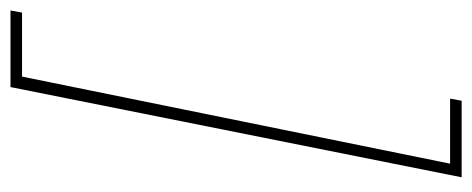

<svg xmlns="http://www.w3.org/2000/svg" viewBox="-351 -461 900 366"><g transform="rotate(90 99.0 -278.0)"><path d="M-64 152 -60 130H62L228 -686H104L108 -708H254L82 152Z"/></g></svg>

Font: Source Sans 3 ExtraLight
Style: Italic
Weight: 250
Italic angle: -11°
Designer: Paul D. Hunt
Foundry: Adobe
Version: Version 3.046;hotconv 1.0.118;makeotfexe 2.5.65603